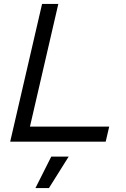

<svg xmlns="http://www.w3.org/2000/svg" viewBox="-20 -724 643 981"><path d="M278 -704 133 -77H538L520 0H32L195 -704ZM242 76H331L230 237H161Z"/></svg>

Font: CBA Beacon Sans
Style: Italic
Weight: 400
Italic angle: -13°
Designer: Wei Huang
Foundry: Wei Huang
Version: Version 1.002